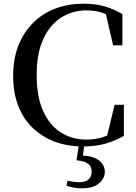

<svg xmlns="http://www.w3.org/2000/svg" viewBox="-20 -773 737 1037"><path d="M429 18Q347 18 278.5 -7Q210 -32 158.5 -80.5Q107 -129 79 -200Q51 -271 51 -364Q51 -456 80 -528.5Q109 -601 160.5 -651.5Q212 -702 281 -727.5Q350 -753 430 -753Q495 -753 544 -739Q593 -725 641 -697V-528H591L547 -717L610 -696V-662Q570 -691 532 -704Q494 -717 448 -717Q371 -717 309.5 -677.5Q248 -638 213 -560.5Q178 -483 178 -367Q178 -251 213 -173.5Q248 -96 309 -57.5Q370 -19 448 -19Q493 -19 533.5 -31.5Q574 -44 615 -75V-40L554 -21L599 -207H649V-39Q600 -11 547 3.5Q494 18 429 18ZM393 93 408 -3H437L426 82L411 67Q479 67 512.5 92Q546 117 546 154Q546 191 514.5 217.5Q483 244 424 244Q396 244 375.5 240Q355 236 339 230L345 203Q362 207 379 209Q396 211 410 211Q443 211 459 195.5Q475 180 475 153Q475 126 455.5 111Q436 96 393 93Z"/></svg>

Font: Noto Serif SC ExtraLight SemiBold
Style: Regular
Weight: 600
Version: Version 2.002-H1;hotconv 1.1.0;makeotfexe 2.6.0